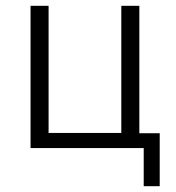

<svg xmlns="http://www.w3.org/2000/svg" viewBox="-20 -509 606 660"><path d="M474 131V0H85V-489H147V-52H397V-489H459V-51H529V131Z"/></svg>

Font: Nunito Sans 10pt SemiCondensed Light
Style: Regular
Weight: 300
Width: 4
Designer: Vernon Adams
Foundry: Vernon Adams
Version: Version 3.101;gftools[0.9.27]